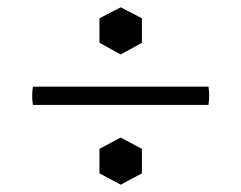

<svg xmlns="http://www.w3.org/2000/svg" viewBox="-20 -627 660 525"><path d="M550 -340H70Q66 -365 70 -390H550Q554 -365 550 -340ZM310 -251 368 -220V-153L310 -122L252 -153V-220ZM310 -607 368 -577V-510L310 -478L252 -510V-577Z"/></svg>

Font: Poltawski Nowy Medium
Style: Regular
Weight: 500
Version: Version 1.001;gftools[0.9.25]